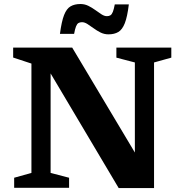

<svg xmlns="http://www.w3.org/2000/svg" viewBox="-20 -935 912 956"><path d="M136.5 -74V-618.5L45.5 -648.5V-698H339.5L683.5 -122L651.5 -80V-624L559.5 -648V-698H833V-648L747 -624V1.5H571L196 -630L232 -640.5V-74L324 -50V0H50.5V-50ZM621.5 -913Q614 -851.5 601.5 -819.5Q589 -787.5 569.2 -775.8Q549.5 -764 520 -764Q499 -764 480.5 -773.2Q462 -782.5 445.8 -794.5Q429.5 -806.5 415.2 -815.5Q401 -824.5 388 -824.5Q377.5 -824.5 370.5 -820.2Q363.5 -816 358.5 -803.5Q353.5 -791 349 -766.5H278.5Q286.5 -828 299 -860Q311.5 -892 331.5 -903.5Q351.5 -915 380.5 -915Q401.5 -915 419.8 -906Q438 -897 454.5 -885Q471 -873 485.2 -863.8Q499.5 -854.5 512.5 -854.5Q523 -854.5 530 -859Q537 -863.5 542 -876.2Q547 -889 551.5 -913Z"/></svg>

Font: Newsreader 9pt SemiBold
Style: Regular
Weight: 600
Designer: Hugues Gentile
Foundry: Production Type
Version: Version 1.003